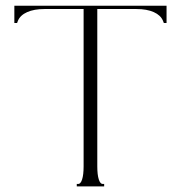

<svg xmlns="http://www.w3.org/2000/svg" viewBox="-20 -665 645 685"><path d="M574.2 -583H564.5L561.5 -590.8Q553.2 -610.8 528.6 -621.8Q503.9 -632.8 466.8 -632.8H327.1V-71.3Q327.1 -41.5 332.5 -24.7Q337.9 -7.8 347.7 -8.8H351.6V0H327.1H302.7H278.3H253.9V-8.8H257.8Q267.6 -7.8 272.9 -24.7Q278.3 -41.5 278.3 -71.3V-632.8H138.7Q101.6 -632.8 76.9 -621.8Q52.2 -610.8 43.9 -590.8L41 -583H31.2V-638.7V-644.5H39.1H101.6H503.9H566.4H574.2V-638.7Z"/></svg>

Font: Elaris
Style: Regular
Weight: 500
Version: Version 1.0